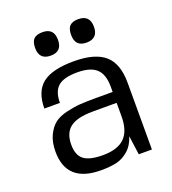

<svg xmlns="http://www.w3.org/2000/svg" viewBox="-128 -785 802 893"><g transform="rotate(-20 272.5 -338.5)"><path d="M220 10Q50 10 50 -144Q50 -191 66 -224Q82 -257 104.5 -274.5Q127 -292 165.5 -301Q204 -310 234 -312Q264 -314 310 -314H395V-340Q395 -401 365.5 -428.5Q336 -456 271 -456Q204 -456 175.5 -431Q147 -406 147 -350H70Q70 -434 118 -472Q166 -510 273 -510Q378 -510 426.5 -467.5Q475 -425 475 -331V0H410L397 -94Q384 -52 356 -28Q328 -4 296.5 3Q265 10 220 10ZM395 -194V-260H277Q200 -260 165 -233.5Q130 -207 130 -149Q130 -97 158.5 -75Q187 -53 253 -53Q325 -53 360 -87Q395 -121 395 -194ZM183 -687Q239 -687 239 -629Q239 -571 183 -571Q126 -571 126 -629Q126 -660 139.5 -673.5Q153 -687 183 -687ZM360 -687Q417 -687 417 -629Q417 -571 360 -571Q304 -571 304 -629Q304 -660 317.5 -673.5Q331 -687 360 -687Z"/></g></svg>

Font: Fivo Sans Modern
Style: Regular
Weight: 400
Designer: Alexander Slobzheninov
Foundry: Alexander Slobzheninov
Version: 1.0